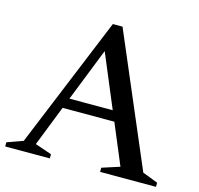

<svg xmlns="http://www.w3.org/2000/svg" viewBox="-108 -785 924 891"><g transform="rotate(15 354.0 -339.0)"><path d="M642 -48.5 716 -20V0H447.5V-20L532.5 -47.5L451 -242H202.5L126 -47.5L206 -20V0H-8.5V-20L68 -47.5L327 -678H373.5ZM222 -291.5H430L323 -547Z"/></g></svg>

Font: Newsreader Text Medium
Style: Regular
Weight: 500
Designer: Hugues Gentile
Foundry: Production Type
Version: Version 1.001